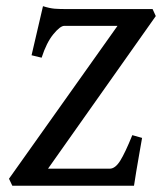

<svg xmlns="http://www.w3.org/2000/svg" viewBox="-20 -595 519 615"><path d="M479 -543.5 133.8 -54.7H331.5Q349.1 -54.7 365 -80.1Q380.9 -105.5 403.8 -162.1L435.1 -153.3Q431.6 -133.8 426.5 -104.2Q421.4 -74.7 416.5 -46.1Q411.6 -17.6 409.2 0H19.5L8.8 -22.5L356.4 -512.2H186Q172.9 -512.2 150.9 -485.4Q128.9 -458.5 113.3 -410.2L81.1 -418L117.7 -575.2Q139.2 -568.4 155.3 -567.1Q171.4 -565.9 195.8 -565.9H468.8Z"/></svg>

Font: Dai Banna SIL Medium
Style: Italic
Weight: 500
Italic angle: -11°
Designer: Victor Gaultney
Foundry: SIL International
Version: Version 4.000